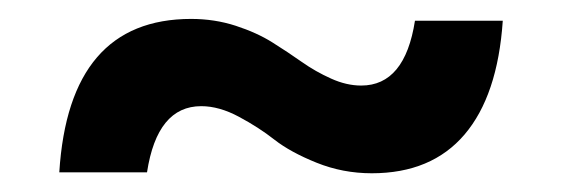

<svg xmlns="http://www.w3.org/2000/svg" viewBox="-20 -418 597 204"><path d="M514.2 -396Q508.8 -316.4 473.6 -275.1Q438.5 -233.9 375 -233.9Q344.2 -233.9 316.4 -245.1Q288.6 -256.3 271.7 -269.5Q254.9 -282.7 233.9 -293.9Q212.9 -305.2 193.8 -305.2Q147 -305.2 136.2 -234.9H43Q53.2 -397.9 183.1 -397.9Q208 -397.9 230.5 -390.6Q252.9 -383.3 269.3 -373Q285.6 -362.8 300.5 -352.3Q315.4 -341.8 331.8 -334.5Q348.1 -327.1 363.8 -327.1Q410.2 -327.1 420.9 -396Z"/></svg>

Font: Work Sans Medium
Style: Regular
Weight: 500
Designer: Wei Huang
Foundry: Wei Huang
Version: Version 2.012